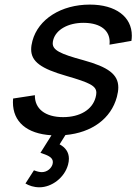

<svg xmlns="http://www.w3.org/2000/svg" viewBox="-20 -575 594 836"><path d="M488.9 -153C492.9 -168.1 495.1 -181.9 495.1 -194.4C495.1 -250.9 451.4 -283.1 342.7 -313C240.9 -340.5 209.6 -357 209.6 -386.2C209.6 -390.9 210.5 -396 211.9 -401.5C223.9 -446.1 276.8 -475.6 343.3 -475.6C345.4 -475.6 347.6 -475.6 349.8 -475.5C417.7 -473.6 457.5 -442.7 457.5 -392.1C457.5 -388.3 457.3 -384.5 456.8 -380.5L552.2 -397C553.4 -404.8 554 -412.4 554 -419.8C554 -502 483.9 -555 371.1 -555C246.6 -555 146.7 -492 121.2 -397C117.6 -383.6 115.7 -371.3 115.7 -360.1C115.7 -306.6 159.1 -275.9 268.9 -244.5C370.5 -215.1 399.5 -201.1 399.5 -171.2C399.5 -165.1 398.3 -158.3 396.2 -150.5C382 -97.5 328.3 -65 254.8 -65C176.8 -65 130.6 -101.5 131.9 -160.5L37 -146C36.5 -140.5 36.3 -135.1 36.3 -129.8C36.3 -44.4 96.6 7.4 204.1 14L156.1 90.5C183.9 99.8 210.2 108.4 210.2 130.6C210.2 133.3 209.8 136.3 209 139.5C204.3 157 186.1 174.5 162.1 174.5C152.1 174.5 140.4 171.5 127.8 166.5L90.8 224C107.3 233.5 126.9 240.5 151.9 240.5C204.9 240.5 261 199 276.3 142C278.8 132.7 280 124 280 116C280 87.2 264.5 66.8 239.5 53.5L264.9 13C380.2 2.5 463.5 -58.5 488.9 -153Z"/></svg>

Font: Manrope
Style: MediumItalic
Weight: 500
Italic angle: -15°
Designer: Mikhail Sharanda
Foundry: Mikhail Sharanda
Version: Version 4.502;hotconv 1.0.109;makeotfexe 2.5.65596